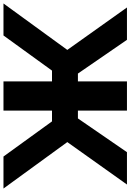

<svg xmlns="http://www.w3.org/2000/svg" viewBox="141 -907 750 1104"><g transform="rotate(90 516.0 -355.0)"><path d="M251 -367 7 -710H193L387 -428H432V-710H600V-428H645L839 -710H1025L781 -367L1048 0H864L662 -279H600V0H432V-279H370L168 0H-16Z"/></g></svg>

Font: Boldmen
Style: Bold
Weight: 700
Designer: Matt McInerney, Pablo Impallari, Rodrigo Fuenzalida
Foundry: LIVING CONCEPT
Version: Version 1.000